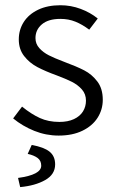

<svg xmlns="http://www.w3.org/2000/svg" viewBox="-20 -516 453 748"><path d="M211.4 -41Q244.6 -41 268.1 -52Q291.5 -63 303.2 -81.8Q314.9 -100.6 314.9 -124Q314.9 -149.4 299.1 -167.5Q283.2 -185.5 259.8 -197.3Q236.3 -209 201.2 -222.2Q156.7 -238.3 125.7 -254.6Q94.7 -271 74 -297.6Q53.2 -324.2 53.2 -362.3Q53.2 -399.9 72.5 -430.2Q91.8 -460.4 128.4 -478Q165 -495.6 215.3 -495.6Q256.3 -495.6 294.2 -481.4Q332 -467.3 360.8 -443.8L327.6 -400.4Q300.3 -420.9 273.7 -431.6Q247.1 -442.4 215.3 -442.4Q168 -442.4 143.1 -421.1Q118.2 -399.9 118.2 -367.7Q118.2 -345.2 133.1 -328.6Q147.9 -312 170.4 -300.5Q192.9 -289.1 228 -275.9Q278.3 -257.3 308.1 -241.9Q337.9 -226.6 359.1 -198.7Q380.4 -170.9 380.4 -127.4Q380.4 -88.9 360.1 -57.1Q339.8 -25.4 301 -6.6Q262.2 12.2 208.5 12.2Q159.2 12.2 113.3 -6.3Q67.4 -24.9 31.2 -54.7L65.9 -100.6Q102.1 -71.3 135.3 -56.2Q168.5 -41 211.4 -41ZM58.6 212.9 50.3 177.2Q140.6 165 140.6 129.4Q140.6 109.9 126.5 99.4Q112.3 88.9 87.9 83.5L103.5 48.8Q150.9 57.1 172.9 74.7Q194.8 92.3 194.8 124.5Q194.8 163.6 156 185.5Q117.2 207.5 58.6 212.9Z"/></svg>

Font: Varta
Style: Light
Weight: 300
Designer: Joana Correia, Viktoriya Grabowska, Eben Sorkin
Foundry: Sorkin Type
Version: Version 1.002; ttfautohint (v1.3) -l 8 -r 24 -G 200 -x 12 -H